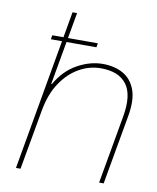

<svg xmlns="http://www.w3.org/2000/svg" viewBox="-80 -768 678 830"><g transform="rotate(10 258.5 -352.5)"><path d="M99 -574 102 -592H302L299 -574ZM47 0 171 -705H191L134 -384H137Q173 -447 228.5 -477.5Q284 -508 339 -508Q390 -508 427.5 -487.5Q465 -467 482 -422.5Q499 -378 486 -305L432 0H412L465 -300Q482 -396 447.5 -442Q413 -488 335 -488Q284 -488 238.5 -462Q193 -436 160 -386.5Q127 -337 114 -264L67 0Z"/></g></svg>

Font: DM Sans 36pt Thin
Style: Italic
Weight: 250
Italic angle: -10°
Designer: Colophon Foundry, Jonny Pinhorn
Foundry: Colophon Foundry
Version: Version 4.004;gftools[0.9.30]